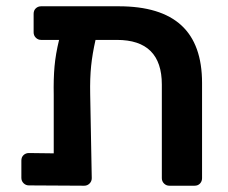

<svg xmlns="http://www.w3.org/2000/svg" viewBox="-20 -591 726 611"><path d="M358 -571Q491 -571 557 -510.5Q623 -450 623 -327V-24Q623 -14 616.5 -7Q610 0 599 0H519Q509 0 502 -7Q495 -14 495 -24V-322Q495 -464 352 -464H284Q274 -420 270 -381Q266 -342 267 -292L272 -24Q272 -14 265 -7Q258 0 248 0L72 -1Q62 -1 55 -8Q48 -15 48 -25V-80Q48 -91 55 -97.5Q62 -104 72 -104L151 -103V-289Q150 -340 153.5 -379.5Q157 -419 168 -464H111Q101 -464 94 -471Q87 -478 87 -488V-547Q87 -558 94 -564.5Q101 -571 111 -571Z"/></svg>

Font: Rubik AZ
Style: Regular
Weight: 500
Designer: Hubert and Fischer
Foundry: Hubert & Fischer
Version: Version 2.000